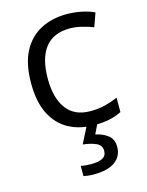

<svg xmlns="http://www.w3.org/2000/svg" viewBox="-118 -618 715 931"><g transform="rotate(-15 239.5 -152.5)"><path d="M299.8 9.8Q227.5 9.8 172.4 -20Q117.2 -49.8 86.4 -110.8Q55.7 -171.9 55.7 -264.6Q55.7 -361.8 88.1 -423.6Q120.6 -485.4 177.7 -515.1Q234.9 -544.9 307.6 -544.9Q347.7 -544.9 385 -536.9Q422.4 -528.8 446.3 -516.6L421.9 -448.7Q397.5 -458.5 365.5 -466.3Q333.5 -474.1 305.7 -474.1Q222.2 -474.1 180.9 -420.7Q139.6 -367.2 139.6 -265.6Q139.6 -168.5 179.7 -114.5Q219.7 -60.5 299.3 -60.5Q341.8 -60.5 376 -69.6Q410.2 -78.6 438 -90.8V-18.6Q411.1 -4.9 378.2 2.4Q345.2 9.8 299.8 9.8ZM379.4 139.6Q379.4 187 342.8 213.6Q306.2 240.2 235.4 240.2Q220.2 240.2 206.5 238.5Q192.9 236.8 184.6 234.9V183.6Q205.1 188.5 237.8 188.5Q274.4 188.5 293.9 177.7Q313.5 167 313.5 141.6Q313.5 114.7 287.4 102.5Q261.2 90.3 220.7 85.9L264.2 0H318.4L292 54.7Q328.6 62 354 81.8Q379.4 101.6 379.4 139.6Z"/></g></svg>

Font: Open Sans
Style: Regular
Weight: 400
Designer: Monotype Design Team
Foundry: Monotype Imaging Inc.
Version: Version 3.000; ttfautohint (v1.8.4)